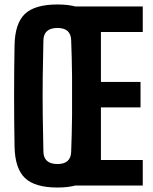

<svg xmlns="http://www.w3.org/2000/svg" viewBox="-20 -829 682 858"><path d="M237 9Q136 9 91.5 -33.5Q47 -76 45 -174Q43 -284 43 -400.5Q43 -517 45 -627Q47 -725 91.5 -767Q136 -809 237 -809Q337 -809 380.5 -767Q424 -725 427 -627Q430 -516 430 -400Q430 -284 427 -174Q424 -76 380.5 -33.5Q337 9 237 9ZM237 -96Q296 -96 298 -150Q301 -226 302 -313.5Q303 -401 302 -488Q301 -575 298 -650Q296 -704 237 -704Q176 -704 174 -650Q172 -575 171 -488Q170 -401 171 -313.5Q172 -226 174 -150Q176 -96 237 -96ZM302 0V-800H618V-686H431V-463H608V-349H431V-114H618V0Z"/></svg>

Font: Big Shoulders Display ExtraBold
Style: Regular
Weight: 800
Designer: Patric King
Foundry: XO Type Co
Version: Version 1.000; ttfautohint (v1.8.2)